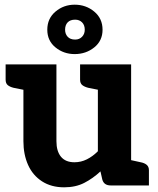

<svg xmlns="http://www.w3.org/2000/svg" viewBox="-20 -792 674 820"><path d="M254 8Q199 8 159.5 -17.5Q120 -43 100 -87.5Q80 -132 80 -189V-517H221V-189Q221 -146 240.5 -122.5Q260 -99 298 -99Q326 -99 351 -111.5Q376 -124 398 -146V-517H540V0H453Q424 0 417 -25L409 -60Q377 -30 340 -11Q303 8 254 8ZM518 0 531 -110 581 -99Q597 -96 606.5 -88Q616 -80 616 -65V0ZM102 -517 88 -407 38 -417Q22 -421 13 -428.5Q4 -436 4 -452V-517ZM420 -517 407 -407 357 -417Q341 -421 331.5 -428.5Q322 -436 322 -452V-517ZM299 -561Q252 -561 217 -589.5Q182 -618 182 -665Q182 -713 217 -742.5Q252 -772 299 -772Q347 -772 382.5 -742.5Q418 -713 418 -665Q418 -618 382.5 -589.5Q347 -561 299 -561ZM301 -623Q319 -623 330.5 -635Q342 -647 342 -665Q342 -685 330.5 -696.5Q319 -708 301 -708Q280 -708 269 -696.5Q258 -685 258 -665Q258 -647 269 -635Q280 -623 301 -623Z"/></svg>

Font: Aleo ExtraBold
Style: Regular
Weight: 800
Designer: Alessio Laiso
Foundry: Alessio Laiso
Version: Version 2.001;gftools[0.9.29]